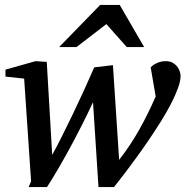

<svg xmlns="http://www.w3.org/2000/svg" viewBox="-20 -740 746 772"><path d="M706.1 -435.1Q706.1 -414.1 695.3 -384.8Q684.6 -355.5 667 -321.5Q649.4 -287.6 626.5 -251Q603.5 -214.4 579.3 -178.7Q555.2 -143.1 531.5 -110.6Q507.8 -78.1 488.3 -52.2Q468.8 -26.4 455.3 -9.3Q441.9 7.8 438 12.2H376L354 -329.1Q332 -281.7 308.1 -234.6Q284.2 -187.5 260.3 -143.6Q236.3 -99.6 213.1 -59.8Q189.9 -20 168.9 12.2H95.2L105 -11.2L77.1 -423.8L2 -432.1V-460L123 -494.1L168 -491.2L189.9 -117.2Q209.5 -152.8 231 -195.8Q252.4 -238.8 274.4 -284.4Q296.4 -330.1 317.9 -377.2Q339.4 -424.3 358.9 -469.2L434.1 -478L459 -97.2Q505.4 -156.7 540.5 -219.7Q575.7 -282.7 606 -352.1L585.9 -469.2Q587.9 -471.2 592.5 -475.3Q597.2 -479.5 605 -483.6Q612.8 -487.8 623 -491Q633.3 -494.1 646 -494.1Q664.1 -494.1 675.5 -487.1Q687 -480 693.8 -470.5Q700.7 -460.9 703.4 -450.9Q706.1 -440.9 706.1 -435.1ZM489.7 -550.8 407.7 -643.1 287.6 -550.8H217.8L382.8 -720.2H461.4L559.6 -550.8Z"/></svg>

Font: Charis SIL APac
Style: Italic
Weight: 400
Italic angle: -11°
Foundry: SIL International
Version: Version 5.000